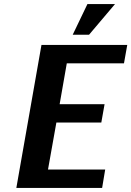

<svg xmlns="http://www.w3.org/2000/svg" viewBox="-20 -920 643 940"><path d="M60 0 183 -700H603L587 -610H307L272 -410H492L476 -320H256L215 -90H495L480 0ZM336 -750 408 -900H543L416 -750Z"/></svg>

Font: Scada
Style: Bold Italic
Weight: 700
Italic angle: -10°
Version: Version 4.000